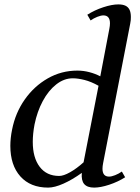

<svg xmlns="http://www.w3.org/2000/svg" viewBox="-20 -837 637 873"><path d="M199 16Q118 16 72.5 -35Q27 -86 27 -174Q27 -191 29 -210Q31 -229 35 -248Q50 -324 92.5 -384.5Q135 -445 197 -480.5Q259 -516 332 -516Q359 -516 386 -509Q413 -502 436 -490L477 -705Q480 -720 480 -731Q480 -767 450 -767Q439 -767 422.5 -760.5Q406 -754 392 -744L377 -770Q410 -791 449.5 -804Q489 -817 518 -817Q538 -817 550.5 -811Q563 -805 569 -792.5Q575 -780 575 -760Q575 -753 574.5 -745.5Q574 -738 572 -729L449 -96Q446 -81 446 -70Q446 -34 476 -34Q487 -34 503.5 -40.5Q520 -47 534 -57L549 -31Q516 -10 476.5 3Q437 16 408 16Q377 16 363 0Q349 -16 352 -51Q309 -20 268.5 -2Q228 16 199 16ZM137 -271Q133 -250 131 -230Q129 -210 129 -192Q129 -120 160.5 -78.5Q192 -37 249 -37Q269 -37 299 -54Q329 -71 360 -99L428 -447Q394 -466 364 -473.5Q334 -481 311 -481Q271 -481 235.5 -453Q200 -425 174.5 -377.5Q149 -330 137 -271Z"/></svg>

Font: Wittgenstein
Style: Italic
Weight: 400
Italic angle: -11°
Designer: Jörg Drees
Foundry: Jörg Drees
Version: Version 1.500